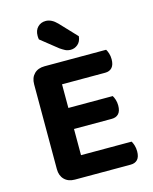

<svg xmlns="http://www.w3.org/2000/svg" viewBox="-123 -913 792 996"><g transform="rotate(-15 273.0 -415.0)"><path d="M77.2 -416.2H217V-6.7Q208.4 -4.4 190.8 -1.2Q173.2 2 153.6 2Q118.4 2 97.8 -18.8Q77.2 -39.5 77.2 -74.4ZM217 -190.6 77.2 -190.9V-530.3Q77.2 -565.5 97.8 -586.1Q118.4 -606.7 153.6 -606.7Q173.2 -606.7 190.8 -603.7Q208.4 -600.7 217 -598ZM153.6 -252.9V-365.8H455.2Q460.9 -357.2 465.5 -342.9Q470.2 -328.6 470.2 -311.4Q470.2 -281.5 456.9 -267.2Q443.6 -252.9 420 -252.9ZM153.6 2V-112.2H488.6Q494.2 -103.6 498.9 -88.8Q503.5 -74.1 503.5 -56.5Q503.5 -26.6 490.3 -12.3Q477 2 453.4 2ZM153.6 -492.8V-606.7H484.3Q489.9 -598.1 494.5 -583.8Q499.2 -569.5 499.2 -552.2Q499.2 -522.4 485.9 -507.6Q472.6 -492.8 449.1 -492.8ZM251.9 -676.7 161.3 -748.9Q160.3 -752.9 160 -758.8Q159.6 -764.8 159.6 -768.1Q159.6 -798 176.7 -815.1Q193.8 -832.2 219.4 -832.2Q251 -832.2 280.5 -801.6L365.8 -711.2Q362.8 -682.7 345.7 -668.4Q328.6 -654.1 308 -654.1Q290.8 -654.1 278.3 -660.6Q265.9 -667.1 251.9 -676.7Z"/></g></svg>

Font: Baloo Tammudu 2
Style: Regular
Weight: 400
Designer: Maithili Shingre, Omkar Shende and Ek Type
Foundry: Ek Type
Version: Version 1.700